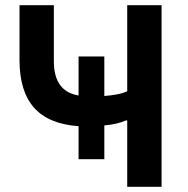

<svg xmlns="http://www.w3.org/2000/svg" viewBox="-20 -718 722 738"><path d="M469 0V-255H464Q448 -248 427 -243Q406 -238 381 -236V-106H282V-233Q167 -241 111 -304Q55 -367 55 -487V-698H187V-482Q187 -425 210.5 -392Q234 -359 282 -351V-501H381V-349Q406 -351 428.5 -355Q451 -359 469 -367V-698H601V0Z"/></svg>

Font: IBM Plex Sans SemiBold
Style: Regular
Weight: 600
Designer: Mike Abbink, Paul van der Laan, Pieter van Rosmalen
Foundry: Bold Monday
Version: Version 3.201